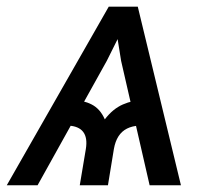

<svg xmlns="http://www.w3.org/2000/svg" viewBox="-44 -549 620 569"><path d="M399.4 0 314.9 -368.7 289.1 -529.3H364.3L492.2 0ZM192.4 0 210.4 -107.4Q215.8 -140.6 202.6 -158Q189.5 -175.3 158.2 -176.8L170.4 -252.4Q202.1 -252.4 227.5 -239.5Q252.9 -226.6 266.6 -195.3Q290.5 -226.6 320.3 -239.5Q350.1 -252.4 381.3 -252.4L369.1 -176.8Q348.1 -175.8 332.5 -168Q316.9 -160.2 307.1 -145Q297.4 -129.9 293.5 -107.4L275.9 0ZM-23.9 0 278.3 -529.3H352.5L272.5 -368.7L67.4 0Z"/></svg>

Font: Inter 24pt
Style: Italic
Weight: 400
Italic angle: -9.3988°
Designer: Rasmus Andersson
Foundry: rsms
Version: Version 4.001;git-66647c0bb